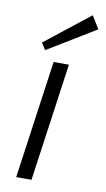

<svg xmlns="http://www.w3.org/2000/svg" viewBox="-88 -821 477 865"><g transform="rotate(10 150.0 -389.0)"><path d="M197 -540 121 0H51L127 -540ZM300 -720 80 -586 60 -617 264 -778Z"/></g></svg>

Font: Pathway Extreme 28pt Light
Style: Italic
Weight: 300
Italic angle: -8°
Designer: Eduardo Rodriguez Tunni
Foundry: Eduardo Rodriguez Tunni
Version: Version 1.001;gftools[0.9.26]